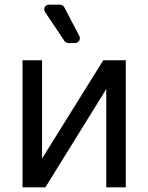

<svg xmlns="http://www.w3.org/2000/svg" viewBox="-20 -804 637 824"><path d="M160.5 -123.6 423.3 -545.5H519.9V0H436.1V-421.9L174.7 0H76.7V-545.5H160.5ZM273.4 -619.3H302.2Q311.1 -619.3 316.9 -625.5Q322.8 -631.7 322.8 -639.9Q322.8 -645.2 320.3 -649.9L255.7 -773.1Q252.8 -778.1 247.9 -781.1Q242.9 -784.1 237.2 -784.1H190.7Q181.8 -784.1 175.8 -777.9Q169.7 -771.7 169.7 -763.5Q169.7 -757.5 173.7 -751.8L256.4 -628.6Q259.2 -624.3 263.8 -621.8Q268.5 -619.3 273.4 -619.3Z"/></svg>

Font: DeltaSans
Style: Regular
Weight: 400
Designer: Rasmus Andersson
Foundry: rsms
Version: Version 3.012